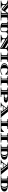

<svg xmlns="http://www.w3.org/2000/svg" viewBox="7067 -7687 656 14830"><g transform="rotate(90 7395.0 -272.0)"><path d="M1050 -515V-43H1100V-515ZM834 -337Q943 -505 976 -558H1560V-515H1415Q1325 -515 1325 -450V-131Q1325 -43 1415 -43H1560V0H794V-43H898Q988 -43 988 -131V-469L733 -72H686L361 -346V-238Q361 -187 386.5 -147.5Q412 -108 453 -86Q533 -43 629 -43V0H33V-43Q129 -43 209 -86Q250 -108 275.5 -147.5Q301 -187 301 -238V-328Q301 -410 216.5 -462.5Q132 -515 22 -515V-558H575ZM714 -149V-199Q382 -480 341 -515H265Q332 -458 696 -149Z M2242 -558H2634V-515Q2564 -515 2518 -488Q2464 -457 2464 -353V-171Q2464 -81 2423 -46Q2371 0 2288 14Q2236 22 2145.5 22Q2055 22 1974.5 10Q1894 -2 1853 -18.5Q1812 -35 1789 -61Q1766 -87 1761.5 -106Q1757 -125 1757 -151V-427Q1757 -515 1668 -515H1632V-558H2199V-515H2183Q2094 -515 2094 -427V-141Q2094 -78 2116.5 -48Q2139 -18 2190 -18Q2312 -18 2357.5 -52.5Q2403 -87 2403 -147V-353Q2403 -404 2386 -439Q2369 -474 2341 -489Q2292 -515 2242 -515ZM1869 -515H1820V-177Q1820 -114 1852 -86Q1859 -80 1869 -76Z M3500 -515V-558H3948V-515Q3754 -515 3754 -352V36H3673L3081 -322Q3057 -334 3040 -334Q3001 -334 3001 -277V-239Q3001 -187 3026.5 -147.5Q3052 -108 3093 -86Q3173 -43 3268 -43V0H2672V-43Q2768 -43 2848 -86Q2889 -108 2914.5 -147.5Q2940 -187 2940 -239V-327Q2940 -410 2856 -462.5Q2772 -515 2662 -515V-558H3303L3598 -372L3610 -365Q3622 -358 3635 -350Q3667 -331 3678 -331Q3694 -331 3694 -352Q3694 -515 3500 -515ZM2971 -515V-473L3672 -38V-92L2989 -515Z M4569 -425V-131Q4569 -43 4659 -43H4765V0H4036V-43H4142Q4232 -43 4232 -131V-425Q4232 -461 4205.5 -488Q4179 -515 4142 -515H4036V-558H4765V-515H4659Q4622 -515 4595.5 -488Q4569 -461 4569 -425ZM4345 -43V-515H4294V-43Z M5415 22Q5184 22 5031 -48Q4954 -84 4910 -143.5Q4866 -203 4866 -280.5Q4866 -358 4913 -418Q4960 -478 5037 -512Q5191 -580 5385 -580Q5515 -580 5688 -519V-559H5735V-351H5690Q5647 -411 5558 -474Q5469 -537 5381 -537Q5255 -537 5255 -415V-180Q5255 -94 5291.5 -56.5Q5328 -19 5408.5 -19Q5489 -19 5552.5 -35.5Q5616 -52 5651.5 -71Q5687 -90 5715 -106.5Q5743 -123 5751 -123Q5774 -123 5774 -103Q5774 -78 5684 -32Q5574 22 5415 22ZM5133 -513 5131 -517Q5040 -480 4980.5 -417Q4921 -354 4921 -279Q4921 -204 4980.5 -141.5Q5040 -79 5131 -42L5133 -46Q5063 -86 5019.5 -145.5Q4976 -205 4976 -279.5Q4976 -354 5019.5 -413.5Q5063 -473 5133 -513Z M6393 -425V-131Q6393 -43 6483 -43H6589V0H5860V-43H5966Q6056 -43 6056 -131V-425Q6056 -461 6029.5 -488Q6003 -515 5966 -515H5860V-558H6589V-515H6483Q6446 -515 6419.5 -488Q6393 -461 6393 -425ZM6169 -43V-515H6118V-43Z M6741 -558H7601Q7904 -558 7904 -401Q7904 -242 7635 -242H7319Q7275 -242 7275 -186V-131Q7275 -43 7364 -43H7470V0H6741V-43H6847Q6937 -43 6937 -131V-425Q6937 -461 6910.5 -488Q6884 -515 6847 -515H6741ZM6999 -43H7050V-515H6999ZM7315 -285H7401Q7468 -285 7512 -333Q7537 -361 7537 -400Q7537 -458 7491.5 -486.5Q7446 -515 7401 -515H7315Q7298 -515 7286.5 -503Q7275 -491 7275 -474V-325Q7275 -308 7286.5 -296.5Q7298 -285 7315 -285ZM7591 -509 7587 -506Q7609 -467 7609 -400Q7609 -333 7587 -294L7591 -291Q7621 -304 7642 -335Q7663 -366 7663 -400Q7663 -434 7642 -465Q7621 -496 7591 -509Z M9118 -43V0H8474V-43H8540Q8561 -43 8574 -51.5Q8587 -60 8587 -79Q8587 -98 8564 -127L8533 -166H8159Q8136 -127 8136 -99.5Q8136 -72 8153 -57.5Q8170 -43 8197 -43H8279V0H7903V-43Q7951 -43 7990.5 -60Q8030 -77 8045 -94L8061 -111L8315 -436L8287 -471Q8273 -488 8265 -496Q8242 -515 8184 -515H8114V-558H8605L9019 -43ZM8340 -515 8721 -43H8781L8401 -515ZM8343 -403 8191 -207H8500Z M9710 -425V-131Q9710 -42 9800 -42Q9873 -42 9955 -80Q10056 -128 10140 -250H10171V0H9178V-43H9283Q9372 -43 9372 -131V-425Q9372 -461 9345.5 -488Q9319 -515 9283 -515H9178V-558H9945V-515H9800Q9763 -515 9736.5 -488Q9710 -461 9710 -425ZM9435 -43H9485V-515H9435Z M10791 -425V-131Q10791 -43 10881 -43H10987V0H10258V-43H10364Q10454 -43 10454 -131V-425Q10454 -461 10427.5 -488Q10401 -515 10364 -515H10258V-558H10987V-515H10881Q10844 -515 10817.5 -488Q10791 -461 10791 -425ZM10567 -43V-515H10516V-43Z M11136 -558H11788Q11999 -558 12147 -498Q12223 -468 12267.5 -414.5Q12312 -361 12312 -291Q12312 -221 12280 -168Q12248 -115 12200.5 -84Q12153 -53 12090 -34Q11983 0 11865 0H11136V-43H11241Q11331 -43 11331 -132V-426Q11331 -462 11304.5 -488.5Q11278 -515 11241 -515H11136ZM11443 -42V-515H11394V-42ZM11736 -43H11813Q11862 -43 11894 -78Q11952 -140 11952 -278Q11952 -515 11765 -515Q11720 -515 11693.5 -493Q11667 -471 11667 -435V-126Q11667 -43 11736 -43ZM11966 -507 11962 -504Q12033 -411 12033 -278Q12033 -145 11962 -52L11966 -49Q12028 -84 12062 -145.5Q12096 -207 12096 -278Q12096 -349 12062 -410.5Q12028 -472 11966 -507Z M13535 -43V0H12891V-43H12957Q12978 -43 12991 -51.5Q13004 -60 13004 -79Q13004 -98 12981 -127L12950 -166H12576Q12553 -127 12553 -99.5Q12553 -72 12570 -57.5Q12587 -43 12614 -43H12696V0H12320V-43Q12368 -43 12407.5 -60Q12447 -77 12462 -94L12478 -111L12732 -436L12704 -471Q12690 -488 12682 -496Q12659 -515 12601 -515H12531V-558H13022L13436 -43ZM12757 -515 13138 -43H13198L12818 -515ZM12760 -403 12608 -207H12917Z M13592 -558H14244Q14455 -558 14603 -498Q14679 -468 14723.5 -414.5Q14768 -361 14768 -291Q14768 -221 14736 -168Q14704 -115 14656.5 -84Q14609 -53 14546 -34Q14439 0 14321 0H13592V-43H13697Q13787 -43 13787 -132V-426Q13787 -462 13760.5 -488.5Q13734 -515 13697 -515H13592ZM13899 -42V-515H13850V-42ZM14192 -43H14269Q14318 -43 14350 -78Q14408 -140 14408 -278Q14408 -515 14221 -515Q14176 -515 14149.5 -493Q14123 -471 14123 -435V-126Q14123 -43 14192 -43ZM14422 -507 14418 -504Q14489 -411 14489 -278Q14489 -145 14418 -52L14422 -49Q14484 -84 14518 -145.5Q14552 -207 14552 -278Q14552 -349 14518 -410.5Q14484 -472 14422 -507Z"/></g></svg>

Font: Diplomata SC
Style: Regular
Weight: 400
Width: 7
Designer: Eduardo Rodriguez Tunni
Foundry: Eduardo Rodriguez Tunni
Version: Version 1.001